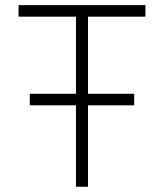

<svg xmlns="http://www.w3.org/2000/svg" viewBox="-20 -713 626 733"><path d="M93.8 -311V-355H270V-649.4H50.8V-693.4H535.2V-649.4H315.9V-355H492.2V-311H315.9V0H270V-311Z"/></svg>

Font: Cascadia Mono ExtraLight
Style: Regular
Weight: 200
Monospace: yes
Designer: Aaron Bell
Foundry: Saja Typeworks
Version: Version 2404.023; ttfautohint (v1.8.4)